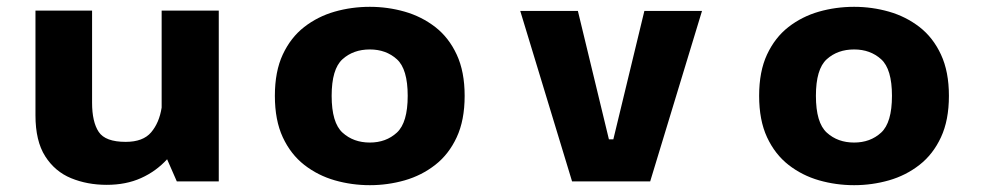

<svg xmlns="http://www.w3.org/2000/svg" viewBox="-20 -532 2880 563"><path d="M293 10Q236 10 188.5 -9.5Q141 -29 112.5 -73.8Q84 -118.5 84 -194V-501H250V-231Q250 -174.5 269.5 -145.2Q289 -116 348.5 -116Q399.5 -116 423.2 -144Q447 -172 454 -216.5V-501H621.5V0H498.5L470 -65Q437.5 -29.5 393.5 -9.8Q349.5 10 293 10Z M1064.5 11Q1011.5 11 961.8 -3.2Q912 -17.5 872.2 -48.5Q832.5 -79.5 809.2 -129.5Q786 -179.5 786 -251Q786 -322.5 809.2 -372.2Q832.5 -422 872 -452.8Q911.5 -483.5 961.2 -497.8Q1011 -512 1064.5 -512Q1117 -512 1166.8 -497.8Q1216.5 -483.5 1256.2 -452.8Q1296 -422 1319.2 -372Q1342.5 -322 1342.5 -251Q1342.5 -179.5 1319.2 -129.5Q1296 -79.5 1256.2 -48.5Q1216.5 -17.5 1166.8 -3.2Q1117 11 1064.5 11ZM1064.5 -114Q1112 -114 1143.8 -143.2Q1175.5 -172.5 1175.5 -251Q1175.5 -329.5 1143.8 -358.2Q1112 -387 1064.5 -387Q1016 -387 984.2 -358.2Q952.5 -329.5 952.5 -251Q952.5 -172 984.5 -143Q1016.5 -114 1064.5 -114Z M1869.5 -500H2038.5L1886.5 0H1657.5L1505.5 -500H1674.5L1765.5 -123.5H1778.5Z M2484.5 11Q2431.5 11 2381.8 -3.2Q2332 -17.5 2292.2 -48.5Q2252.5 -79.5 2229.2 -129.5Q2206 -179.5 2206 -251Q2206 -322.5 2229.2 -372.2Q2252.5 -422 2292 -452.8Q2331.5 -483.5 2381.2 -497.8Q2431 -512 2484.5 -512Q2537 -512 2586.8 -497.8Q2636.5 -483.5 2676.2 -452.8Q2716 -422 2739.2 -372Q2762.5 -322 2762.5 -251Q2762.5 -179.5 2739.2 -129.5Q2716 -79.5 2676.2 -48.5Q2636.5 -17.5 2586.8 -3.2Q2537 11 2484.5 11ZM2484.5 -114Q2532 -114 2563.8 -143.2Q2595.5 -172.5 2595.5 -251Q2595.5 -329.5 2563.8 -358.2Q2532 -387 2484.5 -387Q2436 -387 2404.2 -358.2Q2372.5 -329.5 2372.5 -251Q2372.5 -172 2404.5 -143Q2436.5 -114 2484.5 -114Z"/></svg>

Font: League Mono
Style: Bold
Weight: 700
Width: 6
Designer: Tyler Finck
Foundry: The League of Moveable Type / Tyler Finck
Version: Version 2.300;RELEASE